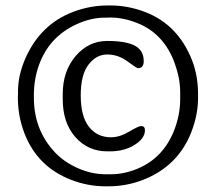

<svg xmlns="http://www.w3.org/2000/svg" viewBox="-20 -693 790 692"><path d="M361.3 -64.9H379.4Q427.7 -64.9 476.6 -85.4Q568.4 -124 607.4 -222.7Q629.4 -278.3 629.4 -335.4V-363.3Q628.9 -412.1 609.4 -465.8Q570.8 -571.3 476.1 -609.4Q425.8 -629.9 375.5 -629.9L366.7 -629.4H357.4Q308.6 -629.4 256.8 -606Q155.8 -560.1 119.6 -456.1Q102.1 -406.2 102.1 -350.1V-340.8Q102.1 -222.7 180.7 -141.1Q212.9 -107.9 261.7 -86.4Q310.5 -64.9 361.3 -64.9ZM206.1 -335.4V-354.5Q206.1 -436 252.4 -490.7Q298.8 -545.4 366.5 -545.4Q434.1 -545.4 466.1 -528.3Q498 -511.2 498 -472.7Q498 -447.3 477.1 -447.3Q472.7 -447.3 439.2 -471.9Q405.8 -496.6 366.5 -496.6Q327.1 -496.6 299.1 -460.2Q271 -423.8 271 -348.9Q271 -273.9 300.5 -236.1Q330.1 -198.2 379.9 -198.2Q411.1 -198.2 445.3 -218.5Q479.5 -238.8 488.8 -238.8Q502.4 -238.8 502.4 -223.6Q502.4 -194.3 465.3 -170.9Q428.2 -147.5 376 -147.5H366.7Q296.9 -147.5 251.5 -199Q206.1 -250.5 206.1 -335.4ZM371.1 -21.5H359.9Q296.9 -21.5 236.1 -44.9Q175.3 -68.4 133.3 -110.4Q91.3 -152.3 67.9 -213.1Q44.4 -273.9 44.4 -342.3L44.9 -353V-363.8Q44.9 -422.9 72.3 -484.4Q126.5 -606 244.1 -650.4Q305.2 -673.3 367.2 -673.3H378.4Q441.9 -673.3 503.9 -649.4Q622.6 -603.5 672.9 -474.1Q693.8 -419.4 693.8 -352.5V-341.8V-339.4Q693.8 -279.8 669.9 -217.8Q622.1 -93.8 494.6 -44.4Q435.1 -21.5 371.1 -21.5Z"/></svg>

Font: Averia Libre Light
Style: Regular
Weight: 300
Version: Version 1.002